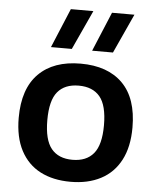

<svg xmlns="http://www.w3.org/2000/svg" viewBox="-56 -856 741 913"><g transform="rotate(5 314.5 -399.0)"><path d="M43 -272Q43 -411 114.2 -482.5Q185.5 -554 314.5 -554Q444 -554 515 -483Q586 -412 586 -272.5Q586 -180 552.8 -116.8Q519.5 -53.5 458.5 -21.8Q397.5 10 314.5 10Q231 10 170.2 -21.5Q109.5 -53 76.2 -116.2Q43 -179.5 43 -272ZM450 -271.5Q450 -366.5 415.5 -407.8Q381 -449 314.5 -449Q248 -449 213.8 -408Q179.5 -367 179.5 -273Q179.5 -178.5 213.8 -136.8Q248 -95 314.5 -95Q381 -95 415.5 -136.5Q450 -178 450 -271.5ZM166.5 -620 245 -808H352.5L266 -620ZM363 -620 441.5 -808H548.5L462.5 -620Z"/></g></svg>

Font: Encode Sans Semi Expanded SmBd
Style: Regular
Weight: 600
Width: 6
Designer: Multiple Designers
Foundry: Impallari Type
Version: Version 2.000